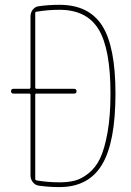

<svg xmlns="http://www.w3.org/2000/svg" viewBox="-20 -760 540 790"><path d="M125 -370.1V-24.4Q125 -18.6 130.9 -17.6Q176.8 -9.8 224.6 -9.8Q259.8 -9.8 287.1 -16.6Q314.5 -23.4 343.8 -46.4Q373 -69.3 391.6 -107.9Q410.2 -146.5 422.4 -214.4Q434.6 -282.2 434.6 -375Q434.6 -558.6 385.7 -639.2Q336.9 -719.7 224.6 -719.7Q176.8 -719.7 130.9 -711.9Q125 -711.9 125 -706.1V-400.4Q125 -395.5 129.9 -394.5H285.2Q294.9 -394.5 294.9 -384.8Q294.9 -375 285.2 -375H129.9Q125 -375 125 -370.1ZM35.2 -375Q25.4 -375 25.4 -384.8Q25.4 -394.5 35.2 -394.5H99.6Q104.5 -394.5 105.5 -400.4V-692.4Q105.5 -708 114.7 -720.2Q124 -732.4 139.6 -734.4Q179.7 -740.2 224.6 -740.2Q345.7 -740.2 400.4 -654.3Q455.1 -568.4 455.1 -375Q455.1 -173.8 399.4 -82Q343.8 9.8 224.6 9.8Q181.6 9.8 139.6 3.9Q125 2 115.2 -10.3Q105.5 -22.5 105.5 -38.1V-370.1Q105.5 -375 99.6 -375Z"/></svg>

Font: Rounded Mgen+ 1mn thin
Style: Regular
Weight: 100
Designer: [Source Han Sans]
Ryoko NISHIZUKA  (kana & ideographs); Paul D. Hunt (Latin, Greek & Cyrillic); Wenlong ZHANG  (bopomofo
Version: Version 1.059.20150602